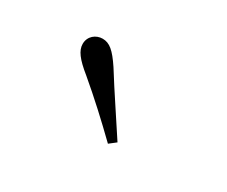

<svg xmlns="http://www.w3.org/2000/svg" viewBox="-50 -940 535 452"><g transform="rotate(30 217.5 -714.0)"><path d="M280 -624C249 -672 216 -720 183 -773C161 -806 147 -818 128 -818C110 -818 93 -805 93 -784C93 -766 106 -749 137 -724C181 -687 222 -649 262 -610Z"/></g></svg>

Font: Source Han Serif KR
Style: Regular
Weight: 400
Designer: Ryoko NISHIZUKA 西塚涼子 (kana & ideographs); Frank Grießhammer (Latin, Greek & Cyrillic); Wenlong ZHANG 张文龙 (bopomofo); San
Foundry: Adobe
Version: Version 2.001;hotconv 1.1.0;makeotfexe 2.6.0